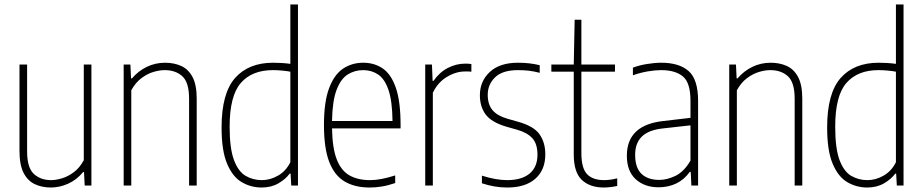

<svg xmlns="http://www.w3.org/2000/svg" viewBox="-20 -828 4125 857"><path d="M207 9Q167.5 9 135.8 -5.8Q104 -20.5 85.5 -56Q67 -91.5 67 -154V-540H101V-152Q101 -79.5 131 -51.8Q161 -24 208 -24Q230 -24 257.2 -32.2Q284.5 -40.5 310.2 -60Q336 -79.5 354 -113V-540H388V0H358L355 -60H351Q322 -25 284 -8Q246 9 207 9Z M532 0V-540H562L565 -478H569Q597 -511 635 -529.5Q673 -548 717 -548Q757 -548 789 -533.5Q821 -519 839.5 -484Q858 -449 858 -388V0H824V-387Q824 -460 794 -487.5Q764 -515 715 -515Q692 -515 664.5 -506.8Q637 -498.5 610.8 -478.8Q584.5 -459 566 -425V0Z M1148 9Q1100 9 1059.2 -14.8Q1018.5 -38.5 993.8 -96.8Q969 -155 969 -259Q969 -411.5 1029.2 -479.8Q1089.5 -548 1199 -548Q1217 -548 1237.5 -546.8Q1258 -545.5 1276 -543V-808H1310V0H1280L1277 -53H1273Q1255 -28.5 1223 -9.8Q1191 9 1148 9ZM1149 -24Q1186 -24 1221.2 -44.2Q1256.5 -64.5 1276 -104V-508Q1261 -511 1239 -513Q1217 -515 1198 -515Q1105 -515 1055 -457.8Q1005 -400.5 1005 -263Q1005 -165.5 1024.2 -114Q1043.5 -62.5 1076.2 -43.2Q1109 -24 1149 -24Z M1630 9Q1564 9 1518.5 -17.8Q1473 -44.5 1449.5 -105.5Q1426 -166.5 1426 -270Q1426 -373.5 1449 -434.5Q1472 -495.5 1511.5 -521.8Q1551 -548 1601 -548Q1651.5 -548 1689 -522Q1726.5 -496 1747.2 -435.2Q1768 -374.5 1768 -270V-255H1462Q1463.5 -167 1483 -116.8Q1502.5 -66.5 1539.8 -45.2Q1577 -24 1632 -24Q1655.5 -24 1682.2 -29Q1709 -34 1744 -45V-11Q1712 0 1684.2 4.5Q1656.5 9 1630 9ZM1601 -515Q1563 -515 1532 -495.5Q1501 -476 1482.2 -426.5Q1463.5 -377 1462 -288H1732Q1731 -377 1714 -426.5Q1697 -476 1667.8 -495.5Q1638.5 -515 1601 -515Z M1878 0V-540H1908L1911 -467H1915Q1941.5 -505.5 1979 -524.8Q2016.5 -544 2057 -544Q2066 -544 2072.8 -543.5Q2079.5 -543 2084 -542V-508Q2076.5 -509 2070.8 -509Q2065 -509 2056 -509Q2015 -509 1974.8 -484.8Q1934.5 -460.5 1912 -414V0Z M2244 9Q2214 9 2185.8 4Q2157.5 -1 2131 -10V-44Q2194 -24 2244 -24Q2308.5 -24 2343.8 -53.2Q2379 -82.5 2379 -137Q2379 -186.5 2355.8 -211.5Q2332.5 -236.5 2288 -249L2242 -262Q2174.5 -281.5 2148.2 -316.5Q2122 -351.5 2122 -403Q2122 -465.5 2166.2 -506.8Q2210.5 -548 2292 -548Q2320 -548 2343.2 -545.2Q2366.5 -542.5 2389 -537V-503Q2362 -510 2339.8 -512.5Q2317.5 -515 2292 -515Q2223 -515 2190 -483Q2157 -451 2157 -405Q2157 -361.5 2178.5 -336.2Q2200 -311 2245 -298L2291 -285Q2363 -265 2388.5 -228.2Q2414 -191.5 2414 -139Q2414 -69.5 2369.5 -30.2Q2325 9 2244 9Z M2675 9Q2613 9 2577 -25Q2541 -59 2541 -139V-508H2441V-540H2541L2545 -740H2575V-540H2725V-508H2575V-145Q2575 -77 2600.5 -50.5Q2626 -24 2677 -24Q2703 -24 2735 -32V2Q2721.5 5 2705.5 7Q2689.5 9 2675 9Z M2920 8Q2857 8 2817.5 -28Q2778 -64 2778 -133Q2778 -270.5 2942 -288L3062 -302V-378Q3062 -459 3028 -487Q2994 -515 2931 -515Q2905 -515 2872 -509.5Q2839 -504 2805 -492V-526Q2832 -536.5 2867 -542.2Q2902 -548 2932 -548Q3011 -548 3053.5 -511Q3096 -474 3096 -377V0H3066L3063 -61H3059Q3034.5 -26.5 2998.8 -9.2Q2963 8 2920 8ZM2815 -137Q2815 -79.5 2843.2 -52.2Q2871.5 -25 2923 -25Q2957.5 -25 2995.2 -43.2Q3033 -61.5 3062 -111V-268.5L2941 -255Q2876 -248.5 2845.5 -219Q2815 -189.5 2815 -137Z M3235 0V-540H3265L3268 -478H3272Q3300 -511 3338 -529.5Q3376 -548 3420 -548Q3460 -548 3492 -533.5Q3524 -519 3542.5 -484Q3561 -449 3561 -388V0H3527V-387Q3527 -460 3497 -487.5Q3467 -515 3418 -515Q3395 -515 3367.5 -506.8Q3340 -498.5 3313.8 -478.8Q3287.5 -459 3269 -425V0Z M3851 9Q3803 9 3762.2 -14.8Q3721.5 -38.5 3696.8 -96.8Q3672 -155 3672 -259Q3672 -411.5 3732.2 -479.8Q3792.5 -548 3902 -548Q3920 -548 3940.5 -546.8Q3961 -545.5 3979 -543V-808H4013V0H3983L3980 -53H3976Q3958 -28.5 3926 -9.8Q3894 9 3851 9ZM3852 -24Q3889 -24 3924.2 -44.2Q3959.5 -64.5 3979 -104V-508Q3964 -511 3942 -513Q3920 -515 3901 -515Q3808 -515 3758 -457.8Q3708 -400.5 3708 -263Q3708 -165.5 3727.2 -114Q3746.5 -62.5 3779.2 -43.2Q3812 -24 3852 -24Z"/></svg>

Font: Encode Sans Condensed Thin
Style: Regular
Weight: 100
Width: 3
Designer: Multiple Designers
Foundry: Impallari Type
Version: Version 3.000; ttfautohint (v1.8.3) -l 8 -r 50 -G 200 -x 14 